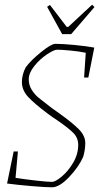

<svg xmlns="http://www.w3.org/2000/svg" viewBox="-20 -787 421 815"><path d="M379 -584H380L355 -458H337L344 -563Q316 -569 278.5 -572.5Q241 -576 222 -576Q209 -576 179 -556Q149 -536 125.5 -506.5Q102 -477 102 -450Q102 -426 114.5 -406Q127 -386 144 -372Q161 -358 199 -329L230 -307Q286 -267 314 -239Q342 -211 342 -180Q342 -151 333 -121Q314 -78 273 -35Q232 8 201 8Q174 8 114.5 3Q55 -2 10 -8L38 -144H56L46 -32Q85 -26 133 -20.5Q181 -15 201 -15Q215 -15 242.5 -38Q270 -61 291 -97Q312 -133 312 -172Q312 -202 291 -223Q270 -244 225 -275Q199 -292 182 -305Q126 -347 99.5 -375.5Q73 -404 73 -439Q73 -470 89 -501Q111 -531 154.5 -566Q198 -601 215 -601Q246 -601 297 -596Q348 -591 380 -585ZM180 -758 192 -766 263 -673H270L371 -767L381 -757L282 -642H244Z"/></svg>

Font: Grenze Thin
Style: Italic
Weight: 250
Italic angle: -10°
Designer: Renata Polastri
Foundry: Omnibus-Type
Version: Version 1.002; ttfautohint (v1.8)